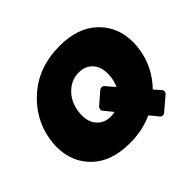

<svg xmlns="http://www.w3.org/2000/svg" viewBox="-172 -932 1187 1187"><g transform="rotate(-45 421.0 -339.0)"><path d="M25.8 -287.5Q25.8 -317.5 30.8 -350Q55.8 -505 177.9 -610.8Q300 -716.7 480 -716.7Q640.8 -716.7 730 -630.8Q819.2 -545 819.2 -412.5Q819.2 -381.7 814.2 -350Q794.2 -218.3 697.5 -118.3L735.8 -75Q742.5 -68.3 740.8 -57.5Q739.2 -45.8 730.8 -40L646.7 31.7Q638.3 39.2 628.3 39.2Q618.3 39.2 611.7 31.7L565 -25Q474.2 16.7 364.2 16.7Q203.3 16.7 114.6 -68.8Q25.8 -154.2 25.8 -287.5ZM274.2 -315Q274.2 -255 307.5 -219.2Q340.8 -183.3 395.8 -183.3Q413.3 -183.3 432.5 -187.5L385.8 -245Q379.2 -252.5 380.8 -262.5Q382.5 -273.3 390.8 -280.8L465.8 -345.8Q474.2 -352.5 483.3 -352.5Q493.3 -352.5 500.8 -345L550 -288.3Q564.2 -320.8 568.3 -350Q570.8 -368.3 570.8 -385Q570.8 -445.8 537.5 -481.3Q504.2 -516.7 448.3 -516.7Q385 -516.7 336.7 -470.8Q288.3 -425 276.7 -350Q274.2 -331.7 274.2 -315Z"/></g></svg>

Font: BoonTook Mon
Style: Italic
Weight: 400
Italic angle: -9°
Designer: Sungsit Sawaiwan
Foundry: FontUni
Version: Version 3.0